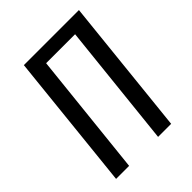

<svg xmlns="http://www.w3.org/2000/svg" viewBox="-171 -670 762 762"><g transform="rotate(-45 210.0 -289.0)"><path d="M33.7 0 94.2 -578.1H403.3L342.8 0H269.5L324.7 -521H162.1L106.9 0Z"/></g></svg>

Font: Oswald
Style: Light
Weight: 300
Designer: Vernon Adams
Foundry: Vernon Adams
Version: 3.0; ttfautohint (v0.95.6-bc232) -l 8 -r 50 -G 200 -x 0 -w "